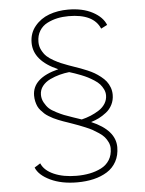

<svg xmlns="http://www.w3.org/2000/svg" viewBox="-56 -751 682 905"><g transform="rotate(-5 285.0 -298.5)"><path d="M475 -40Q475 -1.5 459 27.8Q443 57 415 74.5Q387 92 351.2 100.5Q315.5 109 273 109Q199 109 146 83.8Q93 58.5 78.5 22L106.5 4.5Q120.5 38.5 165.2 58.2Q210 78 273 78Q306.5 78 335.2 72.2Q364 66.5 389.2 53.8Q414.5 41 429 17.8Q443.5 -5.5 443.5 -37Q443.5 -52 436.8 -66.2Q430 -80.5 420.8 -91.2Q411.5 -102 395 -113Q378.5 -124 366.2 -130.8Q354 -137.5 333.5 -146Q313 -154.5 303.5 -158Q294 -161.5 276 -168Q269.5 -170.5 254.8 -175.5Q240 -180.5 231.5 -183.5Q223 -186.5 208.8 -192.2Q194.5 -198 185.8 -202.5Q177 -207 165 -214.2Q153 -221.5 145.5 -228.5Q138 -235.5 129.5 -245Q121 -254.5 116.2 -265Q111.5 -275.5 108.5 -288.5Q105.5 -301.5 105.5 -316Q105.5 -399 230 -430Q115.5 -479.5 115.5 -565Q115.5 -610.5 142.5 -643.2Q169.5 -676 210.2 -691Q251 -706 300 -706Q368.5 -706 415.8 -680.8Q463 -655.5 477.5 -618L448 -603Q418 -675 300 -675Q272 -675 247 -669.8Q222 -664.5 198.8 -652.8Q175.5 -641 161.8 -618.8Q148 -596.5 148 -566Q148 -545 157.5 -526.8Q167 -508.5 179.2 -497Q191.5 -485.5 211.8 -474.2Q232 -463 244.8 -457.8Q257.5 -452.5 277.5 -445Q281 -443.5 283 -443Q289.5 -440.5 306.2 -434.8Q323 -429 335.5 -424.5Q348 -420 366.8 -412Q385.5 -404 399.2 -396Q413 -388 428 -376.2Q443 -364.5 452.8 -352Q462.5 -339.5 468.8 -323Q475 -306.5 475 -288Q475 -262.5 464.2 -241.2Q453.5 -220 435.5 -206Q417.5 -192 400 -183.2Q382.5 -174.5 362.5 -168.5Q475 -120.5 475 -40ZM282.5 -197Q286.5 -195.5 299 -191.5Q311.5 -187.5 319.5 -184.5Q342.5 -190 363 -198.5Q383.5 -207 402.5 -219.2Q421.5 -231.5 432.5 -249.2Q443.5 -267 443.5 -288Q443.5 -303 436.8 -316.8Q430 -330.5 420.8 -341Q411.5 -351.5 395.5 -361.8Q379.5 -372 367 -378.5Q354.5 -385 335 -392.8Q315.5 -400.5 306.2 -403.5Q297 -406.5 280 -412Q257 -409.5 234.2 -403.5Q211.5 -397.5 188.8 -386.8Q166 -376 152 -358Q138 -340 138 -317Q138 -297 147.8 -279.5Q157.5 -262 169 -251.2Q180.5 -240.5 203.2 -229Q226 -217.5 237.8 -213Q249.5 -208.5 274 -200Q279.5 -198 282.5 -197Z"/></g></svg>

Font: League Mono Narrow Thin
Style: Regular
Weight: 100
Width: 3
Designer: Tyler Finck
Foundry: The League of Moveable Type / Tyler Finck
Version: Version 2.210